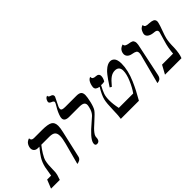

<svg xmlns="http://www.w3.org/2000/svg" viewBox="-29 -1413 2092 2092"><g transform="rotate(-45 1017.5 -367.0)"><path d="M350.1 12.2 416 -233.9Q433.1 -297.9 433.1 -335.9Q433.1 -377.9 412.1 -395.5Q391.1 -413.1 344.2 -413.1H220.2Q191.4 -377.4 164.3 -333.5Q137.2 -289.6 128.9 -255.9Q118.2 -206.5 118.2 -133.8Q118.2 -82 110.8 -58.1L91.8 0H-43L-2.9 -100.1H58.1Q76.2 -209 77.1 -211.9Q90.8 -271 118.7 -316.4Q146.5 -361.8 190.9 -413.1H168.9Q139.6 -413.1 123.8 -428.7Q107.9 -444.3 107.9 -469.2Q107.9 -480 109.9 -486.8Q114.3 -504.4 122.3 -518.1Q130.4 -531.7 139.2 -538.8Q147.9 -545.9 156.2 -550.3Q164.6 -554.7 169.9 -555.7L174.8 -557.1Q174.8 -521 214.8 -521H340.8Q427.2 -521 462.2 -501.5Q497.1 -481.9 497.1 -428.2Q497.1 -396 484.9 -344.2L414.1 -33.2Q411.1 -21.5 403.6 -12.5Q396 -3.4 387.2 1Q378.4 5.4 369.9 8.3Q361.3 11.2 355.5 11.7Z M659.7 -602.1Q639.6 -567.4 639.6 -546.9Q639.6 -530.8 654.3 -525.4Q668.9 -520 697.8 -520H867.7Q908.7 -520 925.8 -504.9Q942.9 -489.7 942.9 -456.1Q942.9 -428.2 927.7 -360.8Q912.1 -296.9 893.6 -269.8Q875 -242.7 806.6 -182.1Q771.5 -150.4 755.1 -134.8Q738.8 -119.1 722.7 -98.1Q706.5 -77.1 702.6 -61Q701.2 -52.7 700.4 -41.3Q699.7 -29.8 698.7 -24.9Q689.9 11.2 657.7 11.2Q631.8 11.2 631.8 -14.2Q631.8 -18.1 633.8 -29.8Q647 -87.4 783.7 -201.2Q818.4 -230 833 -244.6Q847.7 -259.3 858.9 -279.8Q870.1 -300.3 877.4 -332Q882.8 -354.5 882.8 -365.2Q882.8 -389.2 865 -401.1Q847.2 -413.1 802.7 -413.1H650.9Q579.6 -413.1 579.6 -460.9Q579.6 -467.3 581.5 -479Q595.7 -534.2 634.8 -597.2Q650.9 -624 652.8 -632.8Q653.8 -634.8 653.8 -638.2Q653.8 -653.8 627.4 -663.1Q600.6 -673.8 600.6 -690.9Q600.6 -691.9 601.1 -694.3Q601.6 -696.8 601.6 -698.2Q604 -707.5 607.4 -715.1Q610.8 -722.7 614.5 -727.3Q618.2 -731.9 622.1 -735.6Q626 -739.3 629.6 -741Q633.3 -742.7 636 -743.9Q638.7 -745.1 640.6 -745.6L642.6 -746.1Q640.6 -726.6 666.5 -719.2Q697.8 -710.9 697.8 -688Q697.8 -682.1 696.8 -678.2Q695.8 -675.8 679.4 -642.1Q663.1 -608.4 659.7 -602.1Z M1116.2 -410.2Q1088.9 -415 1075 -425.8Q1061 -436.5 1061 -459Q1061 -467.3 1064.5 -481Q1069.3 -502.4 1077.1 -518.6Q1085 -534.7 1092.3 -542Q1099.6 -549.3 1106.2 -553.7Q1112.8 -558.1 1117.2 -558.6L1121.1 -559.1Q1121.1 -558.1 1120.6 -556.2Q1120.1 -554.2 1120.1 -553.2Q1120.1 -522.5 1165 -521Q1212.4 -519.5 1212.4 -480Q1212.4 -451.2 1192.4 -416Q1176.3 -411.1 1157.2 -411.1Q1154.8 -411.1 1148.9 -411.6Q1143.1 -412.1 1140.1 -412.1Q1108.9 -354.5 1097.2 -319.6Q1085.4 -284.7 1085.4 -231.9Q1085.4 -173.3 1101.1 -100.1H1323.2Q1360.4 -151.9 1391.8 -225.6Q1423.3 -299.3 1423.3 -352.1Q1423.3 -384.8 1406.7 -401.9Q1390.1 -418.9 1358.4 -418.9Q1323.2 -418.9 1291.3 -397.7Q1259.3 -376.5 1209.5 -315.9L1188.5 -328.1Q1219.7 -375.5 1234.6 -397.5Q1249.5 -419.4 1269.5 -444.8Q1289.6 -470.2 1305.2 -483.9Q1351.6 -526.9 1392.1 -526.9Q1405.3 -526.9 1416.7 -522.5Q1428.2 -518.1 1439.5 -507.3Q1450.7 -496.6 1457.5 -474.4Q1464.4 -452.1 1464.4 -420.9Q1464.4 -370.1 1451.2 -313.7Q1438 -257.3 1413.1 -200Q1388.2 -142.6 1365.2 -98.4Q1342.3 -54.2 1311 0H1032.2Q1039.1 -32.2 1041.3 -130.6Q1043.5 -229 1054.2 -274.9Q1066.9 -329.6 1116.2 -410.2Z M1589.8 5.9 1679.2 -335.9Q1683.1 -352.1 1683.1 -365.2Q1683.1 -388.2 1668.2 -397.7Q1653.3 -407.2 1619.1 -413.1Q1587.4 -418.5 1569.8 -435.5Q1552.2 -452.6 1552.2 -478Q1552.2 -488.3 1554.2 -494.1Q1557.6 -509.8 1565.7 -522.2Q1573.7 -534.7 1582.8 -541.3Q1591.8 -547.9 1600.3 -552.2Q1608.9 -556.6 1614.7 -557.6L1620.1 -559.1V-556.2Q1620.1 -546.9 1625 -539.8Q1629.9 -532.7 1639.4 -528.6Q1648.9 -524.4 1655 -522.9Q1661.1 -521.5 1671.9 -519Q1687 -516.6 1695.1 -514.9Q1703.1 -513.2 1713.1 -509Q1723.1 -504.9 1727.8 -499.3Q1732.4 -493.7 1735.8 -484.1Q1739.3 -474.6 1739.3 -460.9Q1739.3 -438.5 1731 -405.8L1656.2 -50.8Q1652.3 -31.7 1643.8 -19.3Q1635.3 -6.8 1624.3 -2Q1613.3 2.9 1606.7 4.4Q1600.1 5.9 1593.3 5.9Z M2003.9 -272Q1991.7 -221.2 1991.7 -139.2Q1988.3 -50.3 1966.8 0H1712.9L1767.6 -100.1H1937.5Q1938.5 -126 1947.8 -181.2Q1952.6 -212.9 1973.1 -281Q1993.7 -349.1 1998.5 -369.1Q1999.5 -373 1999.5 -377.9Q1999.5 -405.8 1961.9 -409.2Q1914.6 -412.1 1888.2 -428.7Q1861.8 -445.3 1861.8 -471.2Q1861.8 -479 1862.8 -481.9Q1867.7 -502 1875.7 -516.8Q1883.8 -531.7 1891.8 -538.6Q1899.9 -545.4 1907.2 -549.3Q1914.6 -553.2 1918.9 -553.7L1923.8 -554.2Q1923.3 -542.5 1928 -534.9Q1932.6 -527.3 1943.4 -523.9Q1954.1 -520.5 1962.6 -519.5Q1971.2 -518.6 1985.8 -518.1Q2002.9 -517.1 2015.1 -515.1Q2027.3 -513.2 2039.8 -508.1Q2052.2 -502.9 2058.6 -492.9Q2064.9 -482.9 2064.9 -467.8Q2064.9 -461.9 2061.5 -448.2Q2055.2 -419.9 2033 -360.6Q2010.7 -301.3 2003.9 -272Z"/></g></svg>

Font: Common Serif
Style: Bold Italic
Weight: 700
Italic angle: -12°
Designer: Philipp H. Poll, Khaled Hosny
Foundry: Stefan Peev, Context Ltd.
Version: Version 1.026